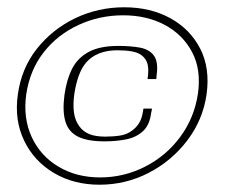

<svg xmlns="http://www.w3.org/2000/svg" viewBox="-20 -502 617 527"><path d="M29 -243Q39 -315 81.5 -368.5Q124 -422 186.5 -452Q249 -482 321 -482Q393 -482 447.5 -452Q502 -422 529.5 -368.5Q557 -315 547 -243Q537 -173 494 -116.5Q451 -60 388 -27.5Q325 5 253 5Q182 5 127.5 -27.5Q73 -60 46 -116.5Q19 -173 29 -243ZM52 -243Q43 -178 67 -126Q91 -74 140.5 -44.5Q190 -15 255 -15Q320 -15 378 -44.5Q436 -74 474.5 -126Q513 -178 523 -243Q533 -310 507.5 -358.5Q482 -407 432.5 -433.5Q383 -460 318 -460Q253 -460 195.5 -433.5Q138 -407 100 -358.5Q62 -310 52 -243ZM305 -376Q337 -376 363 -371.5Q389 -367 402 -350Q415 -333 410 -296Q410 -294 409.5 -291Q409 -288 409 -285H385Q389 -311 385 -326Q381 -341 369 -350Q359 -358 341.5 -361Q324 -364 302 -364Q274 -364 252.5 -355.5Q231 -347 217 -331Q204 -316 196 -293.5Q188 -271 184 -244Q180 -216 183 -193.5Q186 -171 198 -155Q208 -141 225 -134Q242 -127 269 -127Q291 -127 310 -130Q329 -133 343 -144Q353 -151 361 -163Q369 -175 372 -194Q373 -197 373 -199.5Q373 -202 374 -204H397Q397 -202 396.5 -199Q396 -196 395 -193Q391 -159 372.5 -142Q354 -125 326.5 -119.5Q299 -114 267 -114Q220 -114 194 -127Q168 -140 159.5 -168.5Q151 -197 157 -242Q163 -284 178 -313.5Q193 -343 223.5 -359.5Q254 -376 305 -376Z"/></svg>

Font: Genos Thin Light
Style: Italic
Weight: 300
Italic angle: -8°
Version: Version 1.010